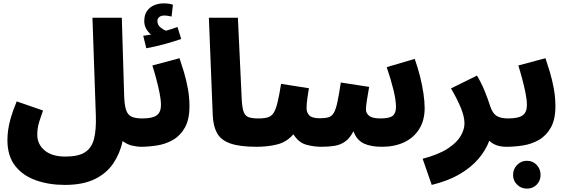

<svg xmlns="http://www.w3.org/2000/svg" viewBox="-20 -865 3367 1138"><path d="M24 -34Q24 -62 28 -93Q32 -124 43.5 -165Q55 -206 79 -264L235 -210Q221 -171 213.5 -146.5Q206 -122 203.5 -104Q201 -86 201 -66Q201 -10 244.5 26.5Q288 63 368 63Q445 63 484.5 37Q524 11 537.5 -43Q551 -97 548 -182L528 -760H702L716 -293Q718 -238 728.5 -210Q739 -182 762 -172.5Q785 -163 823 -163Q871 -163 892 -139Q913 -115 913 -81Q913 -43 888 -19Q863 5 813 5Q798 5 767 -1Q736 -7 707 -29Q691 45 651 104Q611 163 541 197Q471 231 364 231Q270 231 192.5 203.5Q115 176 69.5 117.5Q24 59 24 -34Z M847 -579 829 -653Q857 -657 875 -660Q858 -674 846.5 -694.5Q835 -715 835 -739Q835 -778 852 -801Q869 -824 895 -834.5Q921 -845 949 -845Q966 -845 980 -843Q994 -841 1005 -837L997 -767Q987 -769 976.5 -771Q966 -773 954 -773Q935 -773 924 -764Q913 -755 913 -741Q913 -718 930 -703.5Q947 -689 964 -683Q1000 -693 1032 -705L1054 -634Q1014 -620 958.5 -604.5Q903 -589 847 -579Z M813 5 823 -163Q884 -163 909 -181.5Q934 -200 934 -242Q934 -274 925.5 -315.5Q917 -357 905.5 -400Q894 -443 883 -477L1044 -520Q1056 -485 1070 -438.5Q1084 -392 1093.5 -340Q1103 -288 1103 -236Q1103 -157 1076 -109Q1049 -61 1005.5 -36Q962 -11 911.5 -3Q861 5 813 5Z M1502 5Q1400 5 1344.5 -15Q1289 -35 1266.5 -76Q1244 -117 1241 -181L1218 -760H1390L1413 -271Q1416 -222 1425.5 -199Q1435 -176 1456 -169.5Q1477 -163 1512 -163Q1560 -163 1581 -139Q1602 -115 1602 -81Q1602 -43 1577 -19Q1552 5 1502 5Z M1502 5 1512 -163Q1546 -163 1567.5 -169.5Q1589 -176 1602 -196.5Q1615 -217 1625 -258Q1635 -299 1646 -368L1811 -342Q1808 -322 1802.5 -287Q1797 -252 1797 -223Q1797 -198 1813.5 -181Q1830 -164 1876 -164Q1908 -164 1927.5 -170Q1947 -176 1959 -197Q1971 -218 1980 -260.5Q1989 -303 2000 -376L2168 -350Q2162 -316 2155.5 -276.5Q2149 -237 2149 -216Q2149 -194 2168 -178.5Q2187 -163 2235 -163Q2288 -163 2307.5 -178.5Q2327 -194 2327 -231Q2327 -271 2312 -332.5Q2297 -394 2272 -467L2438 -516Q2456 -466 2469.5 -412.5Q2483 -359 2490 -310Q2497 -261 2497 -225Q2497 -152 2465 -100.5Q2433 -49 2376 -22Q2319 5 2244 5Q2177 5 2135.5 -15Q2094 -35 2075 -87Q2053 -45 2025 -25.5Q1997 -6 1962 -0.5Q1927 5 1885 5Q1839 5 1794.5 -7.5Q1750 -20 1719 -69Q1679 -23 1623 -9Q1567 5 1502 5Z M2539 231 2485 76Q2580 51 2634 15.5Q2688 -20 2710.5 -59Q2733 -98 2733 -133Q2733 -174 2711 -227Q2689 -280 2653 -341L2807 -417Q2833 -374 2852.5 -326Q2872 -278 2886 -234Q2899 -194 2923 -178.5Q2947 -163 2992 -163Q3040 -163 3061 -139Q3082 -115 3082 -81Q3082 -43 3057 -19Q3032 5 2982 5Q2916 5 2880 -31Q2860 24 2817 75Q2774 126 2705.5 166.5Q2637 207 2539 231Z M3103 253Q3069 253 3045 229.5Q3021 206 3021 172Q3021 137 3045 112.5Q3069 88 3103 88Q3138 88 3161 112.5Q3184 137 3184 172Q3184 206 3161 229.5Q3138 253 3103 253Z M2982 5 2992 -163Q3053 -163 3078 -181.5Q3103 -200 3103 -242Q3103 -274 3094.5 -315.5Q3086 -357 3074.5 -400Q3063 -443 3052 -477L3213 -520Q3225 -485 3239 -438.5Q3253 -392 3262.5 -340Q3272 -288 3272 -236Q3272 -157 3245 -109Q3218 -61 3174.5 -36Q3131 -11 3080.5 -3Q3030 5 2982 5Z"/></svg>

Font: Noto Sans Arabic Blk
Style: Regular
Weight: 900
Designer: Monotype Design Team, Nadine Chahine, Nizar Qandah and Khaled Hosny
Foundry: Monotype Imaging Inc.
Version: Version 2.012; ttfautohint (v1.8.4.7-5d5b)